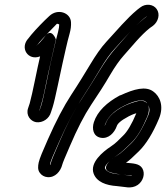

<svg xmlns="http://www.w3.org/2000/svg" viewBox="-20 -791 704 814"><path d="M609 -345C614 -332 617 -322 608 -301C583 -242 558 -204 536 -183C512 -160 497 -146 490 -141C470 -127 452 -118 437 -99C433 -94 418 -72 444 -62C470 -52 505 -50 539 -47C540 -46 539 -46 539 -46H534C514 -48 506 -51 486 -52C444 -55 429 -67 425 -78C425 -79 422 -87 445 -108C453 -115 462 -123 473 -130C499 -147 512 -163 534 -183C562 -209 584 -248 605 -298C612 -315 613 -330 609 -345ZM426 -264C435 -290 458 -319 507 -343C563 -371 588 -367 596 -361C600 -358 602 -357 604 -353C587 -370 567 -363 552 -359C500 -344 442 -310 428 -266C426 -262 425 -259 424 -258C424 -261 425 -261 426 -264ZM378 -273C369 -245 375 -213 407 -207C440 -201 465 -228 475 -256C478 -266 490 -279 526 -298C534 -302 544 -307 558 -311C539 -265 519 -232 502 -216C482 -197 474 -186 450 -170C415 -147 360 -101 377 -55C390 -20 429 -5 476 -2C507 0 536 12 564 -7C587 -23 597 -55 583 -78C570 -98 545 -98 514 -101C529 -111 542 -124 568 -149C599 -179 628 -226 654 -288C676 -341 658 -383 630 -403C598 -427 549 -414 491 -387H489C433 -357 393 -319 378 -273ZM181 -40C214 -37 237 -65 244 -93C246 -101 256 -125 276 -171C307 -244 337 -302 366 -346C397 -392 424 -434 446 -472C467 -508 487 -536 504 -555C538 -593 577 -642 615 -672L629 -682C651 -699 660 -731 644 -753C630 -773 598 -778 574 -759L561 -749L560 -748C520 -715 474 -661 431 -614C408 -589 386 -557 362 -517C339 -479 313 -436 282 -389C250 -340 217 -277 183 -200C161 -150 148 -120 144 -102C141 -87 139 -71 149 -58C156 -48 168 -41 181 -40ZM601 -721C602 -721 602 -720 601 -720L588 -710C546 -677 506 -626 469 -585C448 -561 426 -531 403 -493C381 -457 355 -415 325 -369C293 -321 262 -260 230 -185C209 -136 198 -111 195 -98C194 -93 193 -92 192 -91C192 -93 192 -95 193 -99C194 -106 207 -137 229 -186C262 -261 294 -321 323 -367C354 -415 381 -458 404 -497C426 -534 447 -564 466 -584C505 -627 554 -683 588 -711ZM135 -598C136 -599 137 -599 137 -599L148 -613C168 -636 199 -667 221 -690C222 -691 229 -689 231 -687C231 -680 230 -670 226 -655C215 -615 206 -571 195 -526C187 -491 165 -375 155 -344L148 -324V-322L147 -323C158 -358 162 -372 174 -431C185 -486 207 -580 217 -624C217 -624 200 -673 173 -640C164 -629 163 -626 149 -611L136 -598ZM150 -552C138 -503 118 -395 106 -353L99 -332C89 -303 109 -277 133 -273C162 -269 189 -289 196 -315L203 -336C214 -370 236 -484 245 -522C255 -565 264 -610 275 -648C280 -666 282 -682 281 -697C279 -737 225 -757 189 -723C165 -701 133 -668 112 -643L101 -629C62 -588 99 -532 150 -552Z"/></svg>

Font: AppleStorm
Style: CBoIta
Weight: 400
Foundry: Cannot Into Space Fonts
Version: Version 1.01